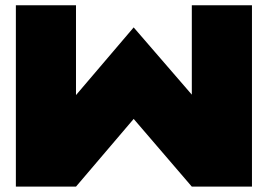

<svg xmlns="http://www.w3.org/2000/svg" viewBox="-20 -694 996 714"><path d="M262.6 0 477.1 -251.8 693.3 0H917V-674.4H693.3V-342L477.1 -592.1L262.6 -340.4V-674.4H39V0Z"/></svg>

Font: JUMBOTRON
Style: Regular
Weight: 400
Designer: Ian Langley
Foundry: Ian Langley
Version: Version 1.005;Fontself Maker 3.5.8